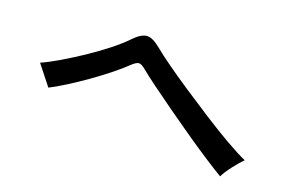

<svg xmlns="http://www.w3.org/2000/svg" viewBox="-66 -718 1132 745"><g transform="rotate(15 500.0 -345.5)"><path d="M859 -119Q836 -135 795 -167Q754 -199 705.5 -239Q657 -279 609.5 -319.5Q562 -360 524 -393.5Q486 -427 468 -445Q452 -461 441.5 -461.5Q431 -462 411 -446Q385 -425 348 -400.5Q311 -376 270.5 -352.5Q230 -329 192 -309.5Q154 -290 126 -279L70 -364Q102 -375 145 -395.5Q188 -416 234.5 -441.5Q281 -467 322 -494Q363 -521 390 -545Q421 -572 444.5 -571.5Q468 -571 500 -539Q519 -520 558.5 -486Q598 -452 649 -411.5Q700 -371 753 -330Q806 -289 854 -255.5Q902 -222 935 -204Q918 -190 894 -164Q870 -138 859 -119Z"/></g></svg>

Font: Zen Kaku Gothic New Medium
Style: Regular
Weight: 500
Designer: Yoshimichi Ohira
Foundry: Positype
Version: Version 1.002